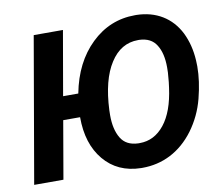

<svg xmlns="http://www.w3.org/2000/svg" viewBox="-80 -819 1079 925"><g transform="rotate(-10 460.0 -356.0)"><path d="M538.1 9.8C540 9.8 542.5 9.8 544.4 9.8C642.6 9.8 731 -33.2 796.9 -121.6C829.6 -166 853.5 -215.8 867.7 -271C881.8 -326.2 889.2 -377.9 889.2 -425.8C889.2 -435.5 888.7 -445.8 888.2 -455.6C885.3 -506.8 873.5 -552.7 853.5 -593.3C812.5 -673.8 738.8 -718.8 643.1 -720.7C640.6 -720.7 638.7 -720.7 636.2 -720.7C553.7 -720.7 481.9 -691.4 421.4 -632.8C360.8 -574.2 320.8 -495.6 301.8 -396.5H227.5L282.2 -710.9H139.2L16.1 0H159.2L208 -282.7H290.5C290.5 -195.3 312.5 -125.5 356.9 -72.3C401.4 -19 461.4 8.3 538.1 9.8ZM737.3 -348.6C727.1 -271.5 705.6 -212.4 672.9 -171.4C640.1 -130.4 600.1 -109.9 552.2 -109.9C549.8 -109.9 546.9 -109.9 544.4 -109.9C505.4 -111.3 477.1 -126 460 -154.8C442.9 -183.6 434.6 -220.7 434.6 -266.6C434.6 -274.4 434.6 -282.7 435.1 -291.5C439.5 -389.6 459 -465.8 493.7 -519.5C527.8 -573.2 573.2 -600.1 629.9 -600.1C632.3 -600.1 634.3 -600.1 636.2 -600.1C674.3 -598.6 702.1 -584.5 719.2 -556.6C736.8 -528.8 745.1 -492.2 745.1 -446.3C745.1 -438.5 745.1 -430.2 744.6 -421.4L740.7 -375Z"/></g></svg>

Font: Roboto
Style: Bold Italic
Weight: 700
Italic angle: -12°
Designer: Google
Version: Version 2.137; 2017